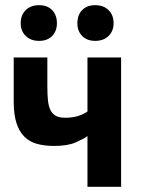

<svg xmlns="http://www.w3.org/2000/svg" viewBox="-20 -722 545 742"><path d="M163 -500V-386Q163 -355 165.5 -332.5Q168 -310 175.5 -295.5Q183 -281 196.5 -274Q210 -267 232 -267Q261 -267 282.5 -274Q304 -281 318 -291V-500H448V0H318V-196Q303 -185 272 -171.5Q241 -158 189 -158Q152 -158 123 -166Q94 -174 74 -194Q54 -214 43.5 -247Q33 -280 33 -330V-500ZM60 -632Q60 -664 79.5 -683Q99 -702 131 -702Q163 -702 181.5 -683Q200 -664 200 -632Q200 -602 181.5 -583Q163 -564 131 -564Q99 -564 79.5 -583Q60 -602 60 -632ZM279 -632Q279 -664 297.5 -683Q316 -702 348 -702Q380 -702 399.5 -683Q419 -664 419 -632Q419 -602 399.5 -583Q380 -564 348 -564Q316 -564 297.5 -583Q279 -602 279 -632Z"/></svg>

Font: PTSans
Style: Bold
Weight: 700
Designer: A.Korolkova, O.Umpeleva, V.Yefimov
Foundry: ParaType Ltd
Version: Version 2.003W OFL